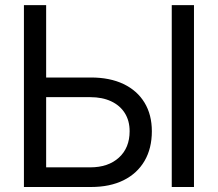

<svg xmlns="http://www.w3.org/2000/svg" viewBox="-20 -748 872 768"><path d="M141.6 -438H343.8Q419.4 -438 474.1 -411.9Q528.8 -385.7 558.1 -337.4Q587.4 -289.1 587.4 -223.1Q587.4 -154.3 558.1 -104.2Q528.8 -54.2 474.4 -27.1Q419.9 0 343.8 0H75.7V-727.5H164.6V-78.6H340.8Q413.1 -78.6 455.8 -117.7Q498.5 -156.7 498.5 -223.1Q498.5 -265.1 479.2 -295.7Q460 -326.2 424.6 -342.8Q389.2 -359.4 340.8 -359.4H141.6ZM755.9 -727.5V0H667V-727.5Z"/></svg>

Font: Inter 28pt
Style: Regular
Weight: 400
Designer: Rasmus Andersson
Foundry: rsms
Version: Version 4.001;git-66647c0bb